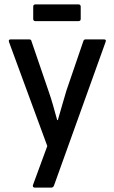

<svg xmlns="http://www.w3.org/2000/svg" viewBox="-20 -668 520 873"><path d="M137 185Q133 185 130.5 181.5Q128 178 130 173L195 -4L21 -477Q17 -489 29 -489H112Q122 -489 123 -481L200 -256Q211 -225 221 -190Q231 -155 240 -122H243Q252 -155 262.5 -189.5Q273 -224 282 -256L359 -481Q361 -489 370 -489H452Q465 -489 460 -477L225 177Q221 185 213 185ZM141 -572Q131 -572 131 -582V-637Q131 -648 141 -648H337Q347 -648 347 -637V-582Q347 -572 337 -572Z"/></svg>

Font: Sofia Sans Semi Condensed SemiBold
Style: Regular
Weight: 600
Designer: Botio Nikoltchev, Ani Petrova
Foundry: lettersoup
Version: Version 4.100